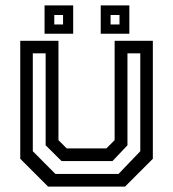

<svg xmlns="http://www.w3.org/2000/svg" viewBox="-20 -691 641 711"><path d="M158 0 55 -103V-540H196.5V-172L227 -141.5H374L404.5 -172V-540H546V-103L443 0ZM185 -47H419L499.5 -131V-493.5H452V-153L396.5 -94.5H208L149 -153V-493.5H101.5V-131ZM353 -566V-671H459V-566ZM145 -566V-671H251V-566ZM181 -600.5H213.5V-635.5H181ZM389.5 -600.5H422.5V-635.5H389.5Z"/></svg>

Font: Tourney Thin Medium
Style: Regular
Weight: 500
Version: Version 1.015